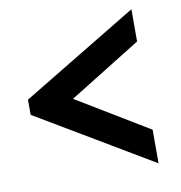

<svg xmlns="http://www.w3.org/2000/svg" viewBox="-68 -601 648 686"><g transform="rotate(-10 256.0 -258.5)"><path d="M33 -284 453 -538V-421L192 -259L453 -101V21L33 -229Z"/></g></svg>

Font: IngvarSans
Style: Regular
Weight: 600
Version: Version 3.000